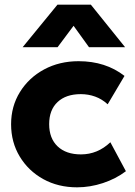

<svg xmlns="http://www.w3.org/2000/svg" viewBox="-20 -787 576 822"><path d="M310 15Q229 15 165.2 -20.2Q101.5 -55.5 64.5 -116.8Q27.5 -178 27.5 -255Q27.5 -332 65.5 -393.2Q103.5 -454.5 169 -489.8Q234.5 -525 316.5 -525Q432 -525 513 -462L441 -340.5Q416.5 -363 387.2 -373.5Q358 -384 326 -384Q262.5 -384 226.5 -350.2Q190.5 -316.5 190.5 -255.5Q190.5 -194.5 226.8 -160.2Q263 -126 326.5 -126Q398 -126 452.5 -178L519 -54Q476 -21.5 420.8 -3.2Q365.5 15 310 15ZM77 -585 226 -767H369L515.5 -585H361L295 -676.5L226.5 -585Z"/></svg>

Font: Geologica
Style: Bold
Weight: 700
Designer: Sindre Bremnes, Frode Helland
Foundry: Monokrom Skriftforlag AS
Version: Version 1.010; ttfautohint (v1.8.4.7-5d5b);gftools[0.9.28]